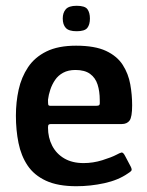

<svg xmlns="http://www.w3.org/2000/svg" viewBox="-20 -637 507 664"><path d="M35 -237Q35 -284 44.5 -327Q54 -370 77 -404.5Q100 -439 140.5 -459Q181 -479 243 -479Q308 -479 346.5 -461Q385 -443 404.5 -412.5Q424 -382 430.5 -345.5Q437 -309 437 -273Q437 -232 428 -220Q419 -208 401 -208H156Q151 -208 148.5 -206Q146 -204 146 -196Q146 -161 160.5 -133Q175 -105 202.5 -89Q230 -73 269 -73Q302 -73 334 -83Q366 -93 383 -102Q394 -108 400 -109.5Q406 -111 413 -97L432 -61Q437 -51 434.5 -47Q432 -43 422 -37Q389 -14 341 -3.5Q293 7 244 7Q180 7 139 -12Q98 -31 75.5 -64.5Q53 -98 44 -142.5Q35 -187 35 -237ZM325 -291Q325 -321 317.5 -344.5Q310 -368 291.5 -381.5Q273 -395 241 -395Q216 -395 198.5 -385.5Q181 -376 170.5 -360.5Q160 -345 154 -327Q148 -309 146 -292Q146 -278 147 -274.5Q148 -271 156 -271H312Q321 -271 323.5 -274Q326 -277 325 -291ZM291 -573Q291 -552 282 -540.5Q273 -529 245 -529Q218 -529 207.5 -540.5Q197 -552 197 -573Q197 -593 207.5 -605Q218 -617 245 -617Q274 -617 282.5 -605Q291 -593 291 -573Z"/></svg>

Font: Glory Thin SemiBold
Style: Regular
Weight: 600
Version: Version 1.011